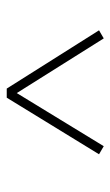

<svg xmlns="http://www.w3.org/2000/svg" viewBox="101 -636 328 570"><g transform="rotate(-90 265.0 -351.0)"><path d="M92 -221 260 -495H287L460 -221L436 -207L260 -487H287L116 -207Z"/></g></svg>

Font: Source Serif 4 ExtraLight
Style: Italic
Weight: 250
Italic angle: -12°
Designer: Frank Grießhammer
Foundry: Adobe Systems Incorporated
Version: Version 4.004;hotconv 1.0.116;makeotfexe 2.5.65601